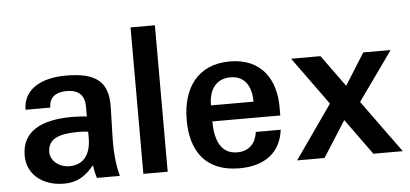

<svg xmlns="http://www.w3.org/2000/svg" viewBox="-50 -826 2014 943"><g transform="rotate(-5 957.0 -354.0)"><path d="M370 -199C370 -116 332 -69 264 -69C214 -69 171 -103 171 -146C171 -213 227 -233 323 -233C340 -233 354 -232 370 -230ZM49 -139C49 -49 123 14 230 14C290 14 332 -7 379 -64C382 -42 385 -25 393 0H506C496 -37 484 -102 487 -195L491 -340C494 -465 434 -514 285 -514C152 -514 73 -457 73 -364H195C195 -412 226 -438 282 -438C340 -438 370 -410 370 -354V-305C347 -307 325 -309 300 -309C140 -309 49 -257 49 -139Z M622 0H742V-722H622Z M857 -244C857 -93 927 14 1095 14C1222 14 1299 -47 1313 -157H1190C1184 -105 1152 -65 1091 -65C1004 -65 982 -146 982 -227H1317V-268C1317 -408 1246 -513 1093 -513C934 -513 857 -402 857 -244ZM982 -306C982 -383 1018 -435 1089 -435C1168 -435 1192 -370 1192 -306Z M1885 -500H1750L1652 -344L1539 -500H1394L1565 -264L1380 0H1515L1628 -177L1756 0H1901L1713 -259Z"/></g></svg>

Font: Perun SemiBold
Style: Regular
Weight: 600
Foundry: Copyright (c) Stefan Peev, Context Ltd, 2016
Version: Version 1.089